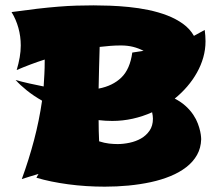

<svg xmlns="http://www.w3.org/2000/svg" viewBox="-20 -619 814 713"><path d="M727.1 -102.1Q726.1 -69.3 711.7 -43.7Q697.3 -18.1 672.1 1.5Q647 21 613.3 34.9Q579.6 48.8 540 57.4Q500.5 65.9 457 70.1Q413.6 74.2 369.1 74.2Q334.5 74.2 300.3 72Q266.1 69.8 233.4 65.4Q200.7 61 170.9 54.9Q141.1 48.8 115.2 41L123 26.9Q107.9 31.7 92.3 36.1Q76.7 40.5 61 45.9Q87.4 -26.4 106.4 -98.6Q125.5 -170.9 136.2 -245.1Q104.5 -263.2 79.6 -283.2Q54.7 -303.2 38.1 -321.8Q63 -314.9 88.9 -309.1Q114.7 -303.2 142.1 -297.9Q143.6 -321.3 144.8 -344Q146 -366.7 146 -390.1V-397.9Q118.7 -389.2 92.8 -379.4Q66.9 -369.6 42 -358.9Q49.3 -383.8 53.2 -406.2Q57.1 -428.7 57.1 -450.2Q57.1 -483.9 48.3 -515.4Q39.6 -546.9 22.9 -574.2Q75.2 -581.5 117.4 -586.4Q159.7 -591.3 195.8 -594.2Q231.9 -597.2 263.7 -598.1Q295.4 -599.1 327.1 -599.1Q354 -599.1 387.9 -597.9Q421.9 -596.7 458.5 -593Q495.1 -589.4 531.7 -581.8Q568.4 -574.2 600.8 -561.8Q633.3 -549.3 659.2 -530.8Q685.1 -512.2 700.2 -485.8L740.2 -507.8Q741.7 -497.6 742.4 -486.6Q743.2 -475.6 743.2 -465.8Q743.2 -435.1 734.9 -405.8Q726.6 -376.5 711.4 -349.4Q696.3 -322.3 675.3 -297.9Q654.3 -273.4 628.9 -252.9Q653.3 -240.2 670.2 -224.6Q687 -209 698 -192.4Q709 -175.8 714.8 -159.9Q720.7 -144 723.4 -131.3Q726.1 -118.7 726.6 -110.6Q727.1 -102.5 727.1 -102.1ZM397 -169.9Q371.1 -169.9 346.2 -172.9Q346.2 -152.3 346.7 -133.1Q347.2 -113.8 348.1 -94.2Q367.7 -87.9 384.8 -85.9Q401.9 -84 417 -84Q438 -84 461.2 -88.9Q484.4 -93.8 503.7 -104.7Q522.9 -115.7 535.4 -133.8Q547.9 -151.9 547.9 -178.2Q547.9 -188 544.9 -202.1Q510.3 -186.5 472.9 -178.2Q435.5 -169.9 397 -169.9ZM429.2 -450.2Q409.2 -450.2 389.9 -448.7Q370.6 -447.3 350.1 -444.8Q348.6 -405.8 347.9 -366.9Q347.2 -328.1 346.2 -290Q398.4 -299.8 430.7 -331.1Q462.9 -362.3 471.2 -423.8L513.2 -430.2Q494.6 -439.9 473.9 -445.1Q453.1 -450.2 429.2 -450.2Z"/></svg>

Font: Shojumaru
Style: Regular
Weight: 400
Version: Version 1.001